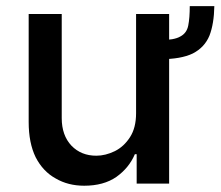

<svg xmlns="http://www.w3.org/2000/svg" viewBox="-20 -591 710 618"><path d="M590.8 -571.3Q611.3 -571.3 669.9 -571.3Q668.9 -514.6 654.3 -476.6Q638.7 -438.5 600.6 -418.9Q562.5 -400.4 495.1 -400.4Q495.1 -420.9 495.1 -461.9Q541 -461.9 560.5 -473.6Q581.1 -484.4 585.9 -508.8Q590.8 -533.2 590.8 -571.3ZM418 -226.6Q418 -305.7 418 -545.9Q445.3 -545.9 524.4 -545.9Q524.4 -409.2 524.4 0Q498 0 419.9 0Q419.9 -23.4 419.9 -94.7Q418.9 -94.7 414.1 -94.7Q395.5 -50.8 354.5 -21.5Q313.5 6.8 251 6.8Q199.2 6.8 159.2 -16.6Q118.2 -39.1 94.7 -85Q72.3 -130.9 72.3 -198.2Q72.3 -314.5 72.3 -545.9Q98.6 -545.9 178.7 -545.9Q178.7 -461.9 178.7 -210.9Q178.7 -155.3 210 -122.1Q241.2 -89.8 290 -89.8Q319.3 -89.8 349.6 -104.5Q378.9 -119.1 398.4 -149.4Q418 -179.7 418 -226.6Z"/></svg>

Font: DeepSea
Style: Medium
Weight: 500
Designer: Stem
Version: Version 3.019;git-0a5106e0b